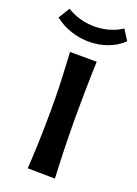

<svg xmlns="http://www.w3.org/2000/svg" viewBox="-170 -740 568 797"><g transform="rotate(20 114.5 -342.0)"><path d="M178.8 0 58 -1.6Q59.2 -19.6 60.7 -46.1Q62.2 -72.6 63.4 -106.4Q64.6 -140.2 65.5 -180.4Q66.4 -220.6 66.4 -266Q66.4 -331.2 64.5 -382Q62.6 -432.8 60.6 -466.9Q58.6 -501 58 -515.4L176 -515.2Q175.4 -503.2 174.4 -468.4Q173.4 -433.6 172.5 -381.7Q171.6 -329.8 171.6 -265Q171.6 -222.4 172.5 -183.4Q173.4 -144.4 174.3 -110.3Q175.2 -76.2 176.7 -48.3Q178.2 -20.4 178.8 0ZM116.2 -582Q75.6 -582 36 -595.1Q-3.6 -608.2 -35.6 -633.8L-5.2 -683.2Q22 -666.4 53.2 -657.9Q84.4 -649.4 115.8 -649.4Q149.2 -649.4 180.6 -658.4Q212 -667.4 236.6 -684.2L265.8 -638.4Q236.8 -610.2 197.9 -596.1Q159 -582 116.2 -582Z"/></g></svg>

Font: Truculenta
Style: Regular
Weight: 400
Designer: Ivan Castro, Eva Sanz & Omnibus-Type Team
Foundry: Omnibus-Type
Version: Version 1.002